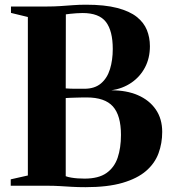

<svg xmlns="http://www.w3.org/2000/svg" viewBox="-20 -770 708 796"><path d="M95.5 -42.5V-699.5L25.5 -716.5V-743H173.5Q204.5 -743 230.5 -744.8Q256.5 -746.5 282 -748.5Q307.5 -750.5 336.5 -750.5Q414.5 -750.5 466 -737Q517.5 -723.5 547 -700Q576.5 -676.5 589 -645.5Q601.5 -614.5 601.5 -578.5Q601.5 -529 581 -490.2Q560.5 -451.5 524.5 -427Q488.5 -402.5 441.5 -395.5Q504 -396 551.5 -375.5Q599 -355 625.8 -316.2Q652.5 -277.5 652.5 -223Q652.5 -176 637.2 -134.5Q622 -93 585.8 -61.5Q549.5 -30 488 -12Q426.5 6 334.5 6Q303 6 277.8 4.5Q252.5 3 228 1.5Q203.5 0 174 0H24.5V-26.5ZM252.5 -403.5Q260.5 -403 270.5 -402.5Q280.5 -402 290.8 -402Q301 -402 311.2 -402Q321.5 -402 329.5 -402Q372.5 -402 398.5 -424Q424.5 -446 436 -483.5Q447.5 -521 447.5 -567Q447.5 -642 419.2 -679Q391 -716 322 -716Q310 -716 296.5 -715Q283 -714 271.5 -712.8Q260 -711.5 253 -710.5ZM252.5 -39.5Q261.5 -36 274.5 -33.8Q287.5 -31.5 302 -30.5Q316.5 -29.5 330.5 -29.5Q388.5 -29.5 421.2 -52.5Q454 -75.5 467.8 -116.2Q481.5 -157 481.5 -210.5Q481.5 -291.5 448 -328.8Q414.5 -366 339.5 -366Q328.5 -366 316.5 -365.8Q304.5 -365.5 292.8 -365.2Q281 -365 270.8 -364.5Q260.5 -364 252.5 -363.5Z"/></svg>

Font: Merriweather 120pt
Style: Bold
Weight: 700
Designer: Eben Sorkin
Foundry: Eben Sorkin
Version: Version 2.100